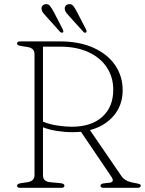

<svg xmlns="http://www.w3.org/2000/svg" viewBox="-20 -898 693 918"><path d="M566.5 -467.5Q566.5 -395 523.8 -344.8Q481 -294.5 410 -276L560 -57Q577.5 -31 617.5 -24.5Q640 -20.5 646.5 -18Q653 -15.5 653 -10Q653 0 637 0H476Q460.5 0 460.5 -10Q460.5 -19.5 477.5 -21.5L504 -24.5Q529.5 -27.5 512.5 -53L367 -268Q347 -266 326 -266Q290.5 -266 253 -271.8Q215.5 -277.5 185.5 -289.5V-60.5Q185.5 -30.5 218.5 -27L271 -22Q288 -20 288 -10Q288 0 273 0H76.5Q61.5 0 61.5 -10Q61.5 -19 78.5 -22L112.5 -27Q145 -32.5 145 -60.5V-639.5Q145 -667.5 112.5 -673L78.5 -678.5Q61.5 -681 61.5 -690Q61.5 -700 76.5 -700H266Q360.5 -700 427.8 -669.2Q495 -638.5 530.8 -585.8Q566.5 -533 566.5 -467.5ZM185.5 -675V-316.5Q216 -303.5 254.5 -297.8Q293 -292 323 -292Q416 -292 468.8 -339.2Q521.5 -386.5 521.5 -469Q521.5 -528.5 491.2 -575Q461 -621.5 404 -648.2Q347 -675 266 -675ZM236.5 -842 280.5 -757Q285 -746.5 281 -743Q274.5 -739 267 -746L201 -819.5Q193.5 -827.5 187 -835.5Q180.5 -843.5 179 -852.5Q177 -863 182.5 -869.8Q188 -876.5 197 -878Q210.5 -880 218.8 -869.8Q227 -859.5 236.5 -842ZM347.5 -842 391.5 -757Q396.5 -746.5 391.5 -743Q385 -738.5 378.5 -746L312 -819.5Q304.5 -827.5 298 -835.5Q291.5 -843.5 290 -852.5Q288 -863 293.5 -869.8Q299 -876.5 308 -878Q322 -880 330.2 -869.8Q338.5 -859.5 347.5 -842Z"/></svg>

Font: Fraunces 9pt S050 Thin
Style: Regular
Weight: 100
Version: Version 1.000; ttfautohint (v1.8.3)